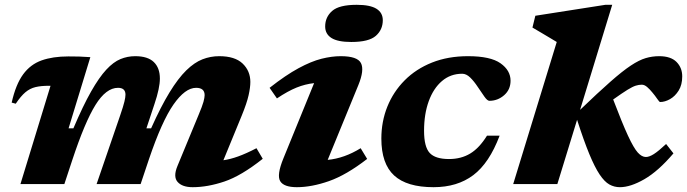

<svg xmlns="http://www.w3.org/2000/svg" viewBox="-20 -765 2856 798"><path d="M1072 -105Q982.5 -34 912.5 -10.5Q842.5 13 781 13Q737.5 13 718.2 -8.8Q699 -30.5 717.5 -75L805 -286.5Q821 -324.5 825.8 -342.2Q830.5 -360 830.5 -369.5Q830.5 -400 795 -400Q749.5 -400 701 -330.5Q652.5 -261 599 -103L564.5 0H381.5L479.5 -285.5Q493 -325 497.2 -343Q501.5 -361 501.5 -371.5Q501.5 -400 470.5 -400Q421 -400 376.8 -328.8Q332.5 -257.5 280 -98.5L247.5 0H65L190 -408.5H183.5Q150.5 -408.5 127.5 -403Q104.5 -397.5 85.5 -381.5Q66.5 -365.5 45.5 -334L28.5 -338.5Q45.5 -414 76 -455.8Q106.5 -497.5 153 -514Q199.5 -530.5 264 -530.5Q290.5 -530.5 308.8 -530Q327 -529.5 355.5 -527.5L265 -231.5H285Q325 -325.5 358.5 -384.5Q392 -443.5 421.8 -475.5Q451.5 -507.5 480.8 -519.5Q510 -531.5 542 -531.5Q594 -531.5 619.2 -507.2Q644.5 -483 644.5 -438.5Q644.5 -399 622 -332.5L588.5 -231.5H608Q648.5 -322 684.5 -380.8Q720.5 -439.5 754.2 -472.5Q788 -505.5 821.5 -518.5Q855 -531.5 891 -531.5Q956.5 -531.5 988.5 -500.8Q1020.5 -470 1020.5 -424.5Q1020.5 -401.5 1013.2 -369Q1006 -336.5 984.5 -284L908.5 -99Q937 -103 969.8 -114.8Q1002.5 -126.5 1046 -149Z M1331.5 -655Q1331.5 -694 1360.5 -719.5Q1389.5 -745 1462.5 -745Q1518.5 -745 1544.8 -728.5Q1571 -712 1571 -681Q1571 -641.5 1542 -616Q1513 -590.5 1440 -590.5Q1384 -590.5 1357.8 -607Q1331.5 -623.5 1331.5 -655ZM1158 -107 1285.5 -419.5Q1248.5 -415.5 1212.5 -401Q1176.5 -386.5 1131 -356L1100.5 -400Q1168 -453 1220.8 -481.5Q1273.5 -510 1316.2 -520.8Q1359 -531.5 1396 -531.5Q1465.5 -531.5 1480.2 -502.8Q1495 -474 1469.5 -411.5L1342 -100.5Q1411 -107 1479 -149L1506 -104.5Q1419.5 -37.5 1347.2 -12.2Q1275 13 1214 13Q1159.5 13 1144.5 -12.2Q1129.5 -37.5 1158 -107Z M1901 -458.5Q1852.5 -458.5 1817 -428.2Q1781.5 -398 1762 -344.5Q1742.5 -291 1742.5 -221.5Q1742.5 -154.5 1766 -129.2Q1789.5 -104 1846 -104Q1896.5 -104 1934.2 -126.8Q1972 -149.5 2004 -201H2056.5Q2013.5 -87 1947 -37Q1880.5 13 1782 13Q1671 13 1618 -35.8Q1565 -84.5 1565 -189Q1565 -260 1590 -322Q1615 -384 1662 -431.2Q1709 -478.5 1775.5 -505Q1842 -531.5 1925 -531.5Q2018.5 -531.5 2060.2 -502Q2102 -472.5 2102 -429.5Q2102 -392.5 2075.2 -369.2Q2048.5 -346 2014 -346Q2005.5 -346 1993.2 -363.5Q1981 -381 1965.5 -404Q1950 -427.5 1934 -443Q1918 -458.5 1901 -458.5Z M2524.5 -745 2391 -308.5Q2466.5 -381 2516.8 -425.2Q2567 -469.5 2601.8 -492.5Q2636.5 -515.5 2663.8 -523.5Q2691 -531.5 2719.5 -531.5Q2768 -531.5 2791.8 -507.5Q2815.5 -483.5 2815.5 -447.5Q2815.5 -412.5 2800.8 -388.8Q2786 -365 2764.8 -353Q2743.5 -341 2723.5 -341Q2720.5 -341 2711.5 -354.2Q2702.5 -367.5 2691.5 -380.5Q2681 -393.5 2669.8 -403.2Q2658.5 -413 2647.5 -413Q2635.5 -413 2622.5 -409Q2609.5 -405 2588 -391.8Q2566.5 -378.5 2528.5 -351.5Q2566 -253 2590 -201.2Q2614 -149.5 2630.8 -131Q2647.5 -112.5 2664.5 -112.5Q2678.5 -112.5 2697.8 -124.8Q2717 -137 2748.5 -166.5L2779 -127.5Q2716 -53.5 2658.2 -20.2Q2600.5 13 2556.5 13Q2533 13 2512.8 1.8Q2492.5 -9.5 2472.2 -39.8Q2452 -70 2429.2 -125Q2406.5 -180 2378.5 -267L2296.5 0H2113L2294 -590.5Q2285 -596 2266.5 -607Q2248 -618 2227.8 -630Q2207.5 -642 2193 -650.5L2205 -699.5L2496 -745Z"/></svg>

Font: Newsreader Caption
Style: Bold Italic
Weight: 700
Italic angle: -17°
Designer: Hugues Gentile
Foundry: Production Type
Version: Version 1.001